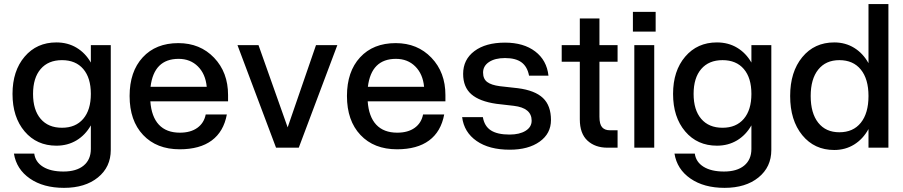

<svg xmlns="http://www.w3.org/2000/svg" viewBox="-20 -720 4402 936"><path d="M520 -500V11.2Q520 94.2 457.5 145Q395 195.8 292 195.8Q191.4 195.8 125.7 150.4Q60.1 105 47.9 28.8H147Q152.3 69.8 189.7 93Q227.1 116.2 289.1 116.2Q352.5 116.2 387.7 87.2Q422.9 58.1 422.9 5.9V-108.9Q396 -61.5 352.8 -35.6Q309.6 -9.8 254.9 -9.8Q159.2 -9.8 100.1 -79.3Q41 -148.9 41 -262.2Q41 -374.5 100.1 -443.8Q159.2 -513.2 254.9 -513.2Q310.1 -513.2 353 -487.5Q396 -461.9 422.9 -415V-500ZM282.2 -97.2Q348.6 -97.2 385.7 -140.6Q422.9 -184.1 422.9 -262.2Q422.9 -340.3 386 -383.5Q349.1 -426.8 282.2 -426.8Q215.3 -426.8 178.2 -383.5Q141.1 -340.3 141.1 -262.2Q141.1 -184.1 178.2 -140.6Q215.3 -97.2 282.2 -97.2Z M611.8 -252Q611.8 -371.1 675.8 -440.4Q739.7 -509.8 849.6 -509.8Q955.6 -509.8 1023.7 -438.5Q1091.8 -367.2 1091.8 -256.8V-226.1H712.9Q718.3 -150.9 754.6 -112.1Q791 -73.2 856.9 -73.2Q909.2 -73.2 941.9 -96.7Q974.6 -120.1 982.9 -162.1H1085.9Q1070.3 -78.1 1012.2 -35.2Q954.1 7.8 856 7.8Q743.7 7.8 677.7 -62Q611.8 -131.8 611.8 -252ZM850.6 -433.1Q730.5 -433.1 713.9 -296.9H987.8Q981.9 -359.4 944.8 -396.2Q907.7 -433.1 850.6 -433.1Z M1137.7 -500H1240.2L1382.3 -99.1L1520.5 -500H1624.5L1436.5 0H1325.7Z M1671.4 -252Q1671.4 -371.1 1735.4 -440.4Q1799.3 -509.8 1909.2 -509.8Q2015.1 -509.8 2083.3 -438.5Q2151.4 -367.2 2151.4 -256.8V-226.1H1772.5Q1777.8 -150.9 1814.2 -112.1Q1850.6 -73.2 1916.5 -73.2Q1968.8 -73.2 2001.5 -96.7Q2034.2 -120.1 2042.5 -162.1H2145.5Q2129.9 -78.1 2071.8 -35.2Q2013.7 7.8 1915.5 7.8Q1803.2 7.8 1737.3 -62Q1671.4 -131.8 1671.4 -252ZM1910.2 -433.1Q1790 -433.1 1773.4 -296.9H2047.4Q2041.5 -359.4 2004.4 -396.2Q1967.3 -433.1 1910.2 -433.1Z M2484.9 -204.1 2399.9 -213.9Q2317.9 -225.6 2277.8 -260.5Q2237.8 -295.4 2237.8 -359.9Q2237.8 -429.7 2292.7 -470.9Q2347.7 -512.2 2441.9 -512.2Q2532.7 -512.2 2589.1 -469.2Q2645.5 -426.3 2653.8 -351.1H2559.1Q2550.8 -395 2522.5 -416Q2494.1 -437 2441.9 -437Q2393.1 -437 2364 -417.7Q2335 -398.4 2335 -366.2Q2335 -335.4 2355 -320.3Q2375 -305.2 2417 -299.8L2504.9 -290Q2587.9 -279.3 2627 -242.2Q2666 -205.1 2666 -134.8Q2666 -68.8 2610.8 -29.5Q2555.7 9.8 2464.8 9.8Q2364.7 9.8 2303.5 -32.7Q2242.2 -75.2 2232.9 -148.9H2334Q2341.3 -105 2373 -84.5Q2404.8 -64 2463.9 -64Q2512.7 -64 2542.2 -82.3Q2571.8 -100.6 2571.8 -131.8Q2571.8 -193.8 2484.9 -204.1Z M2990.7 -85V0H2941.4Q2881.3 0 2844 -34.4Q2806.6 -68.8 2806.6 -138.2V-418.9H2718.3V-500H2806.6V-629.9H2902.3V-500H2990.7V-418.9H2902.3V-150.9Q2902.3 -114.3 2915.3 -99.6Q2928.2 -85 2952.6 -85Z M3065.4 -662.1H3176.3V-565.9H3065.4ZM3072.3 -500H3169.4V0H3072.3Z M3740.2 -500V11.2Q3740.2 94.2 3677.7 145Q3615.2 195.8 3512.2 195.8Q3411.6 195.8 3345.9 150.4Q3280.3 105 3268.1 28.8H3367.2Q3372.6 69.8 3409.9 93Q3447.3 116.2 3509.3 116.2Q3572.8 116.2 3607.9 87.2Q3643.1 58.1 3643.1 5.9V-108.9Q3616.2 -61.5 3573 -35.6Q3529.8 -9.8 3475.1 -9.8Q3379.4 -9.8 3320.3 -79.3Q3261.2 -148.9 3261.2 -262.2Q3261.2 -374.5 3320.3 -443.8Q3379.4 -513.2 3475.1 -513.2Q3530.3 -513.2 3573.2 -487.5Q3616.2 -461.9 3643.1 -415V-500ZM3502.4 -97.2Q3568.8 -97.2 3606 -140.6Q3643.1 -184.1 3643.1 -262.2Q3643.1 -340.3 3606.2 -383.5Q3569.3 -426.8 3502.4 -426.8Q3435.5 -426.8 3398.4 -383.5Q3361.3 -340.3 3361.3 -262.2Q3361.3 -184.1 3398.4 -140.6Q3435.5 -97.2 3502.4 -97.2Z M4311 -700.2V0H4213.9V-90.8Q4187 -42 4144 -15.4Q4101.1 11.2 4046.9 11.2Q3950.2 11.2 3891.1 -61Q3832 -133.3 3832 -252Q3832 -369.6 3891.1 -441.4Q3950.2 -513.2 4046.9 -513.2Q4101.1 -513.2 4144 -486.8Q4187 -460.4 4213.9 -412.1V-700.2ZM3932.1 -252Q3932.1 -168 3969 -121.6Q4005.9 -75.2 4071.8 -75.2Q4139.2 -75.2 4176.5 -121.6Q4213.9 -168 4213.9 -252Q4213.9 -335 4176.5 -380.9Q4139.2 -426.8 4071.8 -426.8Q4005.9 -426.8 3969 -380.9Q3932.1 -335 3932.1 -252Z"/></svg>

Font: Overused Grotesk Medium
Style: Regular
Weight: 500
Version: Version 0.002